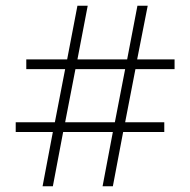

<svg xmlns="http://www.w3.org/2000/svg" viewBox="-20 -652 666 672"><path d="M165 -190H35V-224H172L208 -410H72V-444H215L251 -632H287L251 -444H425L461 -632H497L460 -444H591V-410H454L418 -224H555V-190H411L375 0H339L375 -190H201L165 0H129ZM382 -224 418 -410H244L208 -224Z"/></svg>

Font: Noto Sans Bengali ExtraLight
Style: Regular
Weight: 200
Designer: Jelle Bosma - Monotype Design Team
Foundry: Monotype Imaging Inc.
Version: Version 2.003; ttfautohint (v1.8.4.7-5d5b)